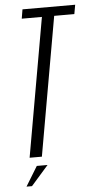

<svg xmlns="http://www.w3.org/2000/svg" viewBox="-56 -709 434 873"><g transform="rotate(-5 161.0 -272.5)"><path d="M54.5 0 166 -633H74L81 -675H321.5L314 -633H222L110.5 0ZM29 129.6 83.8 39.9H132.8L54 129.6Z"/></g></svg>

Font: Anybody Condensed Light
Style: Italic
Weight: 300
Width: 3
Italic angle: -10°
Designer: Tyler Finck
Foundry: Etcetera Type Company
Version: Version 1.010; ttfautohint (v1.8.3) -l 8 -r 50 -G 200 -x 14 